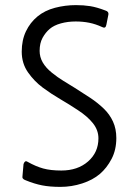

<svg xmlns="http://www.w3.org/2000/svg" viewBox="-20 -672 540 751"><path d="M80 33Q65 28 68 16L72 -30Q74 -37 78 -40Q82 -43 88 -39Q120 -21 149 -13Q178 -5 220 -5Q284 -5 324.5 -40.5Q365 -76 365 -131Q365 -163 343.5 -190Q322 -217 285 -241Q252 -263 216 -284Q180 -305 147 -329.5Q114 -354 89.5 -389Q65 -424 65 -470Q65 -515 81.5 -549.5Q98 -584 126.5 -607.5Q155 -631 195 -641.5Q235 -652 277 -652Q307 -652 332.5 -648Q358 -644 392 -631Q406 -627 404 -615L396 -575Q393 -559 380 -566Q354 -578 329 -583Q304 -588 276 -588Q245 -588 218 -580.5Q191 -573 174.5 -559Q158 -545 146.5 -524Q135 -503 135 -473Q135 -449 147 -428Q159 -407 182.5 -388Q206 -369 227.5 -356Q249 -343 273 -328Q305 -308 333.5 -289Q362 -270 385.5 -247.5Q409 -225 422 -196.5Q435 -168 435 -132Q435 -86 416.5 -50.5Q398 -15 370.5 8.5Q343 32 301.5 45.5Q260 59 216 59Q175 59 144.5 53Q114 47 80 33Z"/></svg>

Font: NanumGothicCoding
Style: Regular
Weight: 400
Monospace: yes
Designer: Kwon Bruce; Nicolas Noh; Sung-woo Choi; Go-un Cha; Soo-hyun Park;
Foundry: NHN Corporation
Version: Version 2.000;PS 1;hotconv 1.0.49;makeotf.lib2.0.14853